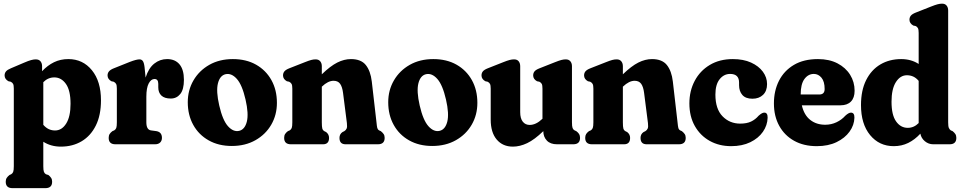

<svg xmlns="http://www.w3.org/2000/svg" viewBox="-20 -768 5118 1022"><path d="M204 -415.5V-389Q233 -420 267.5 -436.8Q302 -453.5 343.5 -453.5Q421 -453.5 469.2 -394.2Q517.5 -335 517.5 -234Q517.5 -155 490.2 -100Q463 -45 414.8 -16.2Q366.5 12.5 304 12.5Q251 12.5 210.5 -13.5V116.5Q210.5 138.5 213.8 146.8Q217 155 224.5 159.5L237.5 163.5Q246.5 170.5 252 178.8Q257.5 187 257.5 199.5Q257.5 233.5 221.5 233.5H46.5Q10.5 233.5 10.5 199.5Q10.5 187 15.8 179Q21 171 30.5 163.5L39.5 159.5Q47 155 50.2 146.8Q53.5 138.5 53.5 116.5V-296Q53.5 -314 49.8 -321.2Q46 -328.5 37 -333L25 -335.5Q4.5 -347 4.5 -366.5Q4.5 -379 12 -388Q19.5 -397 38 -404.5L108.5 -434.5Q131.5 -444.5 145.5 -448.2Q159.5 -452 170 -452Q187 -452 195.5 -441.8Q204 -431.5 204 -415.5ZM269 -356Q235.5 -356 210.5 -330.5V-103.5Q224.5 -87.5 240 -80.5Q255.5 -73.5 273 -73.5Q309 -73.5 332.2 -110.2Q355.5 -147 355.5 -215.5Q355.5 -286.5 331 -321.2Q306.5 -356 269 -356Z M749.5 -410.5 755 -355Q771 -405.5 801.2 -429.5Q831.5 -453.5 869.5 -453.5Q912 -453.5 935.5 -425.5Q959 -397.5 959 -343Q959 -291.5 939.5 -267.5Q920 -243.5 889 -243.5Q856 -243.5 839.2 -259.2Q822.5 -275 822.5 -303V-321.5Q822.5 -347.5 802.5 -347.5Q784 -347.5 771.5 -323.8Q759 -300 759 -253V-117Q759 -78 783 -74L812.5 -70Q842 -65 842 -34Q842 -19 832.5 -9.5Q823 0 805 0H594.5Q558.5 0 558.5 -34Q558.5 -46.5 563.5 -54.5Q568.5 -62.5 578.5 -70L588 -74Q595.5 -78.5 598.8 -86.8Q602 -95 602 -117V-296Q602 -314 598 -321.2Q594 -328.5 585 -333L573 -335.5Q552.5 -347 552.5 -366.5Q552.5 -379 560.2 -388.2Q568 -397.5 586 -404.5L671 -438.5Q706 -452 722.5 -452Q733.5 -452 740 -443.5Q746.5 -435 749.5 -410.5Z M1219.5 -453.5Q1290.5 -453.5 1343 -423.8Q1395.5 -394 1424.8 -341.5Q1454 -289 1454 -220.5Q1454 -156.5 1424 -104.5Q1394 -52.5 1339.8 -21.8Q1285.5 9 1214 9Q1143.5 9 1090.8 -20.8Q1038 -50.5 1008.8 -103Q979.5 -155.5 979.5 -224Q979.5 -288 1009.8 -340Q1040 -392 1094 -422.8Q1148 -453.5 1219.5 -453.5ZM1253 -71.5Q1283 -78.5 1293.8 -120.2Q1304.5 -162 1287 -238Q1269 -316.5 1240.5 -348.2Q1212 -380 1180.5 -373Q1150.5 -366 1140 -324.2Q1129.5 -282.5 1147 -206.5Q1165 -128 1193.5 -96.2Q1222 -64.5 1253 -71.5Z M1693 -415.5V-372.5Q1738.5 -416.5 1775.2 -435Q1812 -453.5 1848 -453.5Q1902 -453.5 1927.2 -421.8Q1952.5 -390 1959 -334L1984 -117Q1986 -95.5 1988.2 -87Q1990.5 -78.5 1998 -74L2007 -70Q2016.5 -62.5 2022 -54.5Q2027.5 -46.5 2027.5 -34Q2027.5 0 1991.5 0H1819.5Q1787 0 1787 -34Q1787 -54 1803 -65L1813 -70Q1821 -75 1825 -83.5Q1829 -92 1826.5 -113L1806 -273.5Q1802 -305.5 1790.5 -321.8Q1779 -338 1755.5 -338Q1726 -338 1693.5 -307L1693 -306.5V-117Q1693 -93.5 1695.5 -84.2Q1698 -75 1706 -70L1716 -65Q1731.5 -53 1731.5 -34Q1731.5 0 1699.5 0H1528.5Q1492.5 0 1492.5 -34Q1492.5 -46.5 1497.5 -54.5Q1502.5 -62.5 1512.5 -70L1522 -74Q1529.5 -78.5 1532.8 -86.8Q1536 -95 1536 -117V-296Q1536 -314 1532 -321.2Q1528 -328.5 1519 -333L1507 -335.5Q1486.5 -347 1486.5 -366.5Q1486.5 -379 1493.8 -388Q1501 -397 1520 -404.5L1601.5 -436.5Q1624 -445.5 1636.5 -448.8Q1649 -452 1660 -452Q1676 -452 1684.5 -441.8Q1693 -431.5 1693 -415.5Z M2286.5 -453.5Q2357.5 -453.5 2410 -423.8Q2462.5 -394 2491.8 -341.5Q2521 -289 2521 -220.5Q2521 -156.5 2491 -104.5Q2461 -52.5 2406.8 -21.8Q2352.5 9 2281 9Q2210.5 9 2157.8 -20.8Q2105 -50.5 2075.8 -103Q2046.5 -155.5 2046.5 -224Q2046.5 -288 2076.8 -340Q2107 -392 2161 -422.8Q2215 -453.5 2286.5 -453.5ZM2320 -71.5Q2350 -78.5 2360.8 -120.2Q2371.5 -162 2354 -238Q2336 -316.5 2307.5 -348.2Q2279 -380 2247.5 -373Q2217.5 -366 2207 -324.2Q2196.5 -282.5 2214 -206.5Q2232 -128 2260.5 -96.2Q2289 -64.5 2320 -71.5Z M2592 -131V-296Q2592 -314 2588.2 -321.2Q2584.5 -328.5 2575.5 -333L2563.5 -335.5Q2543 -347 2543 -366.5Q2543 -379 2550.2 -388Q2557.5 -397 2576.5 -404.5L2657.5 -436.5Q2680 -445.5 2692.8 -448.8Q2705.5 -452 2716.5 -452Q2732.5 -452 2740.8 -441.8Q2749 -431.5 2749 -415.5V-171Q2749 -137.5 2762.8 -120.2Q2776.5 -103 2799.5 -103Q2833 -103 2866.5 -135L2867.5 -135.5V-296Q2867.5 -314 2863.8 -321.2Q2860 -328.5 2851 -333L2838.5 -335.5Q2818 -347 2818 -366.5Q2818 -379 2825.2 -388Q2832.5 -397 2852 -404.5L2933 -436.5Q2955.5 -445.5 2968.2 -448.8Q2981 -452 2991.5 -452Q3007.5 -452 3016 -441.8Q3024.5 -431.5 3024.5 -415.5V-117Q3024.5 -95 3027.8 -86.5Q3031 -78 3038.5 -74L3047.5 -70Q3057.5 -62.5 3062.5 -54.5Q3067.5 -46.5 3067.5 -34Q3067.5 0 3031.5 0H2945Q2909.5 0 2890.8 -19.8Q2872 -39.5 2872 -70Q2825 -24.5 2786 -6Q2747 12.5 2710 12.5Q2656 12.5 2624 -25.2Q2592 -63 2592 -131Z M3295.5 -415.5V-372.5Q3341 -416.5 3377.8 -435Q3414.5 -453.5 3450.5 -453.5Q3504.5 -453.5 3529.8 -421.8Q3555 -390 3561.5 -334L3586.5 -117Q3588.5 -95.5 3590.8 -87Q3593 -78.5 3600.5 -74L3609.5 -70Q3619 -62.5 3624.5 -54.5Q3630 -46.5 3630 -34Q3630 0 3594 0H3422Q3389.5 0 3389.5 -34Q3389.5 -54 3405.5 -65L3415.5 -70Q3423.5 -75 3427.5 -83.5Q3431.5 -92 3429 -113L3408.5 -273.5Q3404.5 -305.5 3393 -321.8Q3381.5 -338 3358 -338Q3328.5 -338 3296 -307L3295.5 -306.5V-117Q3295.5 -93.5 3298 -84.2Q3300.5 -75 3308.5 -70L3318.5 -65Q3334 -53 3334 -34Q3334 0 3302 0H3131Q3095 0 3095 -34Q3095 -46.5 3100 -54.5Q3105 -62.5 3115 -70L3124.5 -74Q3132 -78.5 3135.2 -86.8Q3138.5 -95 3138.5 -117V-296Q3138.5 -314 3134.5 -321.2Q3130.5 -328.5 3121.5 -333L3109.5 -335.5Q3089 -347 3089 -366.5Q3089 -379 3096.2 -388Q3103.5 -397 3122.5 -404.5L3204 -436.5Q3226.5 -445.5 3239 -448.8Q3251.5 -452 3262.5 -452Q3278.5 -452 3287 -441.8Q3295.5 -431.5 3295.5 -415.5Z M4063 -320.5Q4063 -283.5 4041.5 -263Q4020 -242.5 3985 -242.5Q3949 -242.5 3931.5 -262.5Q3914 -282.5 3914 -314.5V-328.5Q3914 -374.5 3866.5 -374.5Q3833 -374.5 3810.5 -346.2Q3788 -318 3788 -264.5Q3788 -188 3826 -149Q3864 -110 3920 -110Q3955 -110 3978 -121Q4001 -132 4018 -152Q4029.5 -162 4036 -165.2Q4042.5 -168.5 4048.5 -168.5Q4066.5 -168.5 4066 -141.5Q4065 -101 4041 -66.5Q4017 -32 3973.8 -11Q3930.5 10 3872 10Q3808 10 3757.8 -18Q3707.5 -46 3678.5 -97.2Q3649.5 -148.5 3649.5 -217.5Q3649.5 -284 3677.8 -337.5Q3706 -391 3758 -422.2Q3810 -453.5 3881 -453.5Q3937 -453.5 3977.8 -435Q4018.5 -416.5 4040.8 -386.2Q4063 -356 4063 -320.5Z M4529 -285Q4529 -247.5 4509.5 -227.5Q4490 -207.5 4454.5 -207.5H4248Q4260 -155.5 4292.8 -129.8Q4325.5 -104 4372.5 -104Q4404.5 -104 4432.5 -117.2Q4460.5 -130.5 4479.5 -152Q4497.5 -168.5 4509.5 -168.5Q4528.5 -168.5 4528 -141.5Q4527 -102 4502.2 -67.5Q4477.5 -33 4433 -11.5Q4388.5 10 4327.5 10Q4258.5 10 4207.2 -18.5Q4156 -47 4127.8 -98.2Q4099.5 -149.5 4099.5 -217.5Q4099.5 -285 4126.5 -338.2Q4153.5 -391.5 4205.8 -422.5Q4258 -453.5 4334 -453.5Q4394 -453.5 4437.8 -430.8Q4481.5 -408 4505.2 -369.8Q4529 -331.5 4529 -285ZM4312 -374.5Q4282 -374.5 4262 -347.5Q4242 -320.5 4242 -265.5V-265H4341Q4369.5 -265 4369.5 -294Q4369.5 -334 4352.8 -354.2Q4336 -374.5 4312 -374.5Z M4563 -208.5Q4563 -287 4590.5 -341.8Q4618 -396.5 4666.2 -425Q4714.5 -453.5 4777 -453.5Q4830 -453.5 4870 -427.5V-592.5Q4870 -610.5 4866.2 -617.8Q4862.5 -625 4853.5 -629.5L4841.5 -632Q4821 -643.5 4821 -663Q4821 -675.5 4828.2 -684.5Q4835.5 -693.5 4854.5 -701L4935.5 -733Q4958 -742 4970.8 -745.2Q4983.5 -748.5 4994.5 -748.5Q5010.5 -748.5 5018.8 -738.2Q5027 -728 5027 -712V-117Q5027 -95 5030.8 -86.8Q5034.5 -78.5 5041 -74L5050.5 -70Q5060 -62.5 5065.2 -54.5Q5070.5 -46.5 5070.5 -34Q5070.5 0 5034.5 0H4947.5Q4922.5 0 4903 -16.2Q4883.5 -32.5 4879 -56.5Q4849.5 -24.5 4814.5 -7.2Q4779.5 10 4737.5 10Q4660 10 4611.5 -49Q4563 -108 4563 -208.5ZM4725.5 -226.5Q4725.5 -156 4749.8 -121.8Q4774 -87.5 4812 -87.5Q4845 -87.5 4870 -113V-337.5Q4856.5 -353.5 4841 -360.5Q4825.5 -367.5 4807.5 -367.5Q4772 -367.5 4748.8 -331Q4725.5 -294.5 4725.5 -226.5Z"/></svg>

Font: Fraunces 144pt SuperSoft
Style: Bold
Weight: 700
Version: Version 1.000;[b76b70a41]